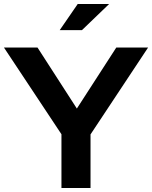

<svg xmlns="http://www.w3.org/2000/svg" viewBox="-26 -937 758 957"><path d="M280.3 0V-267.8L-6.3 -700H161L357.1 -395.9L553.6 -700H712.1L425.2 -267V0ZM271.7 -786.8 361.4 -917.1H518L382.5 -786.8Z"/></svg>

Font: Red Hat Display
Style: Regular
Weight: 300
Designer: Pentagram, MCKL
Foundry: Pentagram, MCKL
Version: Version 1.023